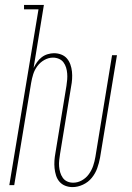

<svg xmlns="http://www.w3.org/2000/svg" viewBox="-20 -755 540 783"><path d="M276 8Q260 8 246 2.5Q232 -3 222.5 -14Q213 -25 208.5 -39.5Q204 -54 202.5 -69Q201 -84 202 -99.5Q203 -115 206 -131L251 -405Q253 -418 254 -430.5Q255 -443 254 -455.5Q253 -468 249.5 -479.5Q246 -491 239 -500.5Q232 -510 220.5 -515Q209 -520 196 -520Q196 -520 196 -520Q196 -520 196 -520Q178 -520 161 -510.5Q144 -501 132.5 -485.5Q121 -470 115.5 -452.5Q110 -435 107 -417L38 0H18L137 -717H78V-735H159L117 -478Q123 -490 131 -501.5Q139 -513 150 -521.5Q161 -530 174.5 -534Q188 -538 200 -538Q216 -538 230 -532.5Q244 -527 253 -516.5Q262 -506 267 -492Q272 -478 273.5 -463Q275 -448 274 -432.5Q273 -417 270 -402L225 -128Q223 -115 221.5 -102Q220 -89 221 -76.5Q222 -64 225.5 -52Q229 -40 236 -30Q243 -20 254 -15Q265 -10 278 -10Q278 -10 278.5 -10Q279 -10 279 -10Q297 -10 314 -19.5Q331 -29 342.5 -45Q354 -61 360 -79Q366 -97 369 -115L437 -530H457L388 -112Q384 -90 376.5 -69Q369 -48 354.5 -30Q340 -12 318.5 -2Q297 8 276 8Z"/></svg>

Font: Iosevka Slab Thin
Style: Italic
Weight: 100
Italic angle: -9°
Monospace: yes
Designer: Belleve Invis
Foundry: Belleve Invis
Version: Version 11.1.1; ttfautohint (v1.8.3)